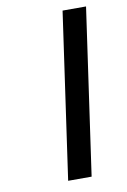

<svg xmlns="http://www.w3.org/2000/svg" viewBox="-84 -787 554 838"><g transform="rotate(-10 193.0 -368.0)"><path d="M252.9 0 357.9 -735.8H253.9L148.9 0Z"/></g></svg>

Font: Winston
Style: Italic
Weight: 400
Italic angle: -8.13011°
Designer: Vernon Adams, Kim Jin-seong, David Berlow, Cristiano Sobral
Foundry: The Winston Project Authors
Version: Version 3.004